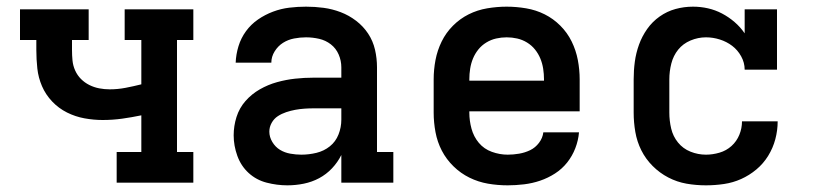

<svg xmlns="http://www.w3.org/2000/svg" viewBox="-20 -548 2440 576"><path d="M330 0V-92H404V-202Q375 -196 346.5 -192Q318 -188 288 -188Q261 -188 233.5 -193Q206 -198 181 -210.5Q156 -223 136.5 -243.5Q117 -264 106 -289.5Q95 -315 92 -342.5Q89 -370 89 -398V-428H40V-520H246V-428H196V-398Q196 -382 197.5 -366.5Q199 -351 205.5 -336.5Q212 -322 223 -311Q234 -300 248 -293Q262 -286 277.5 -283Q293 -280 309 -280Q333 -280 356.5 -284.5Q380 -289 404 -295V-428H354V-520H560V-428H511V-92H560V0Z M842 8Q811 8 780 0Q749 -8 726 -29Q703 -50 692 -80.5Q681 -111 681 -142Q681 -170 689.5 -197Q698 -224 716.5 -245Q735 -266 759.5 -280Q784 -294 811 -301.5Q838 -309 865.5 -312Q893 -315 921 -315H1004V-346Q1004 -366 996 -384.5Q988 -403 972.5 -415Q957 -427 937.5 -431.5Q918 -436 898 -436Q880 -436 862 -432.5Q844 -429 829 -419.5Q814 -410 804 -394Q794 -378 794 -360H687Q688 -385 695.5 -409.5Q703 -434 718 -454.5Q733 -475 754 -489.5Q775 -504 799 -513Q823 -522 848 -525Q873 -528 898 -528Q925 -528 951 -524.5Q977 -521 1002 -511.5Q1027 -502 1048.5 -485.5Q1070 -469 1084.5 -447Q1099 -425 1105 -399Q1111 -373 1111 -346V-92H1160V0H1004V-83Q993 -61 976 -43Q959 -25 937.5 -13.5Q916 -2 891.5 3Q867 8 842 8ZM884 -84Q907 -84 929.5 -89.5Q952 -95 969.5 -109Q987 -123 995.5 -144.5Q1004 -166 1004 -189V-223H921Q907 -223 893 -222Q879 -221 865.5 -218.5Q852 -216 838.5 -211.5Q825 -207 813.5 -199.5Q802 -192 795 -179.5Q788 -167 788 -153Q788 -137 797 -122Q806 -107 820 -98.5Q834 -90 851 -87Q868 -84 884 -84Z M1503 8Q1473 8 1444 3Q1415 -2 1388.5 -15Q1362 -28 1340.5 -49Q1319 -70 1305.5 -96Q1292 -122 1286.5 -151.5Q1281 -181 1281 -210V-310Q1281 -339 1286.5 -368Q1292 -397 1305 -423.5Q1318 -450 1339 -471Q1360 -492 1386 -505Q1412 -518 1441.5 -523Q1471 -528 1500 -528Q1529 -528 1558.5 -523Q1588 -518 1614 -505Q1640 -492 1661 -471Q1682 -450 1695 -423.5Q1708 -397 1713.5 -368Q1719 -339 1719 -310V-214H1388V-210Q1388 -186 1394.5 -162Q1401 -138 1416.5 -119.5Q1432 -101 1455.5 -92.5Q1479 -84 1503 -84Q1520 -84 1537.5 -87Q1555 -90 1570.5 -97.5Q1586 -105 1597 -119.5Q1608 -134 1610 -151H1717Q1715 -127 1706 -103.5Q1697 -80 1681.5 -60.5Q1666 -41 1645 -27.5Q1624 -14 1600.5 -6Q1577 2 1552 5Q1527 8 1503 8ZM1388 -306H1612V-310Q1612 -326 1609.5 -342Q1607 -358 1601 -372.5Q1595 -387 1585 -399.5Q1575 -412 1561 -420.5Q1547 -429 1531.5 -432.5Q1516 -436 1500 -436Q1484 -436 1468.5 -432.5Q1453 -429 1439 -420.5Q1425 -412 1415 -399.5Q1405 -387 1399 -372.5Q1393 -358 1390.5 -342Q1388 -326 1388 -310Z M2098 8Q2068 8 2039.5 3Q2011 -2 1985 -15.5Q1959 -29 1938 -50Q1917 -71 1904 -97Q1891 -123 1886 -152Q1881 -181 1881 -210V-310Q1881 -337 1884.5 -363Q1888 -389 1897 -414Q1906 -439 1921.5 -461Q1937 -483 1959 -498.5Q1981 -514 2006.5 -521Q2032 -528 2059 -528Q2082 -528 2104 -523Q2126 -518 2146 -507.5Q2166 -497 2183.5 -482Q2201 -467 2214 -448V-520H2311V-339H2214Q2214 -360 2203.5 -379Q2193 -398 2176.5 -410.5Q2160 -423 2139.5 -429.5Q2119 -436 2098 -436Q2074 -436 2051.5 -426.5Q2029 -417 2014.5 -399Q2000 -381 1994 -357.5Q1988 -334 1988 -310V-210Q1988 -186 1993.5 -162.5Q1999 -139 2014 -120.5Q2029 -102 2051.5 -93Q2074 -84 2098 -84Q2118 -84 2138.5 -90Q2159 -96 2174.5 -110Q2190 -124 2198 -143.5Q2206 -163 2206 -184H2313Q2313 -157 2306 -130.5Q2299 -104 2284.5 -80.5Q2270 -57 2249 -39.5Q2228 -22 2203.5 -11Q2179 0 2152 4Q2125 8 2098 8Z"/></svg>

Font: Iosevka Etoile Semibold
Style: Regular
Weight: 600
Designer: Belleve Invis
Foundry: Belleve Invis
Version: Version 22.1.2; ttfautohint (v1.8.4)